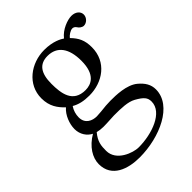

<svg xmlns="http://www.w3.org/2000/svg" viewBox="-203 -565 905 905"><g transform="rotate(-45 250.0 -112.0)"><path d="M319 -279C319 -186 272 -167 235 -167C151 -167 142 -238 142 -302C142 -372 167 -408 222 -408C285 -408 319 -362 319 -279ZM132 10C143 13 159 15 172 15C203 15 231 12 245 12C295 12 337 13 366 29C405 51 417 65 417 91C417 163 311 201 221 201C185 201 101 172 101 104C101 70 103 45 132 10ZM444 -387C463 -387 481 -405 481 -425C481 -446 462 -462 435 -462C409 -462 361 -445 335 -411C323 -419 290 -439 231 -439C142 -439 60 -379 60 -287C60 -233 84 -202 112 -175C84 -151 68 -108 68 -74C68 -38 88 -10 114 3C60 35 32 81 32 124C32 211 114 238 191 238C326 238 472 173 472 65C472 33 457 8 428 -16C389 -48 319 -49 282 -49C264 -49 239 -47 215 -44C200 -43 190 -42 185 -42C156 -42 121 -56 121 -99C121 -119 127 -140 139 -157C163 -143 191 -136 230 -136C318 -136 399 -191 399 -289C399 -336 385 -363 356 -393C363 -403 383 -417 396 -417C403 -417 410 -414 416 -405C420 -397 433 -387 444 -387Z"/></g></svg>

Font: Libertinus Math
Style: Regular
Weight: 400
Designer: Philipp H. Poll
Foundry: Khaled Hosny
Version: Version 6.2